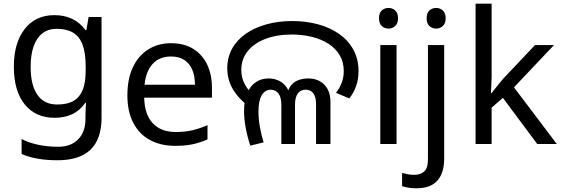

<svg xmlns="http://www.w3.org/2000/svg" viewBox="-20 -780 3045 1040"><path d="M275 -698Q328 -698 370.5 -678Q413 -658 443 -617H448L460 -688H530V-143Q530 -67 504 -15.5Q478 36 425 62Q372 88 290 88Q232 88 183.5 79.5Q135 71 97 54V-27Q135 -7 186 4Q237 15 295 15Q364 15 403.5 -25.5Q443 -66 443 -136V-157Q443 -169 444 -191.5Q445 -214 446 -223H442Q414 -182 372.5 -162Q331 -142 276 -142Q172 -142 113.5 -215Q55 -288 55 -419Q55 -547 113.5 -622.5Q172 -698 275 -698ZM287 -624Q242 -624 210.5 -600Q179 -576 162.5 -530Q146 -484 146 -418Q146 -319 182.5 -266.5Q219 -214 289 -214Q330 -214 359 -224.5Q388 -235 407 -257.5Q426 -280 435 -315Q444 -350 444 -398V-419Q444 -492 427.5 -537Q411 -582 376 -603Q341 -624 287 -624Z M907 -546Q976 -546 1025.5 -516Q1075 -486 1101.5 -431.5Q1128 -377 1128 -304V-251H761Q763 -160 807.5 -112.5Q852 -65 932 -65Q983 -65 1022.5 -74.5Q1062 -84 1104 -102V-25Q1063 -7 1023 1.5Q983 10 928 10Q852 10 793.5 -21Q735 -52 702.5 -113.5Q670 -175 670 -264Q670 -352 699.5 -415Q729 -478 782.5 -512Q836 -546 907 -546ZM906 -474Q843 -474 806.5 -433.5Q770 -393 763 -321H1036Q1036 -367 1022 -401Q1008 -435 979.5 -454.5Q951 -474 906 -474Z M1650 -355Q1704 -355 1737 -321Q1770 -287 1770 -227V0H1692V-220Q1692 -227 1690.5 -239Q1689 -251 1683.5 -263.5Q1678 -276 1666.5 -285Q1655 -294 1635 -294Q1607 -294 1592.5 -273Q1578 -252 1578 -214V0H1504V-210Q1504 -253 1488.5 -273.5Q1473 -294 1446 -294Q1416 -294 1398 -264.5Q1380 -235 1380 -175Q1380 -137 1387.5 -93Q1395 -49 1408 -9L1336 9Q1321 -35 1311.5 -84.5Q1302 -134 1302 -179Q1302 -235 1318.5 -274.5Q1335 -314 1365 -334.5Q1395 -355 1435 -355Q1466 -355 1491.5 -342.5Q1517 -330 1533.5 -305.5Q1550 -281 1553 -243H1531Q1535 -286 1551.5 -310.5Q1568 -335 1593.5 -345Q1619 -355 1650 -355ZM1211 -410Q1211 -469 1237 -516Q1263 -563 1310.5 -596.5Q1358 -630 1422.5 -648Q1487 -666 1563 -666Q1637 -666 1702 -648.5Q1767 -631 1816.5 -596.5Q1866 -562 1894 -511Q1922 -460 1922 -394Q1922 -351 1909 -314Q1896 -277 1872 -247L1800 -277Q1820 -303 1831 -332Q1842 -361 1842 -395Q1842 -444 1820 -481Q1798 -518 1759 -543Q1720 -568 1669 -580.5Q1618 -593 1561 -593Q1479 -593 1417 -569Q1355 -545 1321 -502Q1287 -459 1287 -401Q1287 -361 1304.5 -326.5Q1322 -292 1357 -258L1331 -201Q1273 -244 1242 -296Q1211 -348 1211 -410Z M2128 -536V0H2040V-536ZM2085 -737Q2105 -737 2120.5 -723.5Q2136 -710 2136 -681Q2136 -653 2120.5 -639Q2105 -625 2085 -625Q2063 -625 2048 -639Q2033 -653 2033 -681Q2033 -710 2048 -723.5Q2063 -737 2085 -737Z M2235 240Q2210 240 2191 236.5Q2172 233 2158 228V157Q2173 161 2189 164Q2205 167 2224 167Q2256 167 2277 149.5Q2298 132 2298 83V-536H2386V80Q2386 130 2370 166Q2354 202 2321 221Q2288 240 2235 240ZM2291 -681Q2291 -710 2306 -723.5Q2321 -737 2343 -737Q2363 -737 2378.5 -723.5Q2394 -710 2394 -681Q2394 -653 2378.5 -639Q2363 -625 2343 -625Q2321 -625 2306 -639Q2291 -653 2291 -681Z M2643 -363Q2643 -347 2641.5 -321Q2640 -295 2639 -276H2643Q2649 -284 2661 -299Q2673 -314 2685.5 -329.5Q2698 -345 2707 -355L2878 -536H2981L2764 -307L2996 0H2890L2704 -250L2643 -197V0H2556V-760H2643Z"/></svg>

Font: odia115
Style: Regular
Weight: 400
Designer: Amélie Bonet and Sol Matas
Foundry: Google LLC
Version: Version 2.003